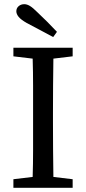

<svg xmlns="http://www.w3.org/2000/svg" viewBox="-20 -897 411 917"><path d="M44 -628V-669H327V-628L235 -617Q234 -554 233.5 -489Q233 -424 233 -359V-310Q233 -246 233.5 -181.5Q234 -117 235 -52L327 -41V0H44V-41L136 -52Q138 -115 138 -180Q138 -245 138 -310V-359Q138 -424 138 -488.5Q138 -553 136 -617ZM252 -745 234 -720Q202 -737 170.5 -754Q139 -771 108 -787Q80 -803 69 -816.5Q58 -830 58 -843Q58 -858 69 -867.5Q80 -877 96 -877Q109 -877 123 -868.5Q137 -860 158 -839Q207 -793 252 -745Z"/></svg>

Font: Source Serif Pro
Style: Regular
Weight: 400
Designer: Frank Grießhammer
Foundry: Adobe Systems Incorporated
Version: Version 3.001;hotconv 1.0.111;makeotfexe 2.5.65597